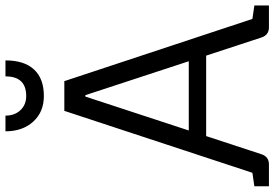

<svg xmlns="http://www.w3.org/2000/svg" viewBox="-168 -812 980 685"><g transform="rotate(-90 321.5 -470.0)"><path d="M-1 0V-52L47 -59L268 -730H374L596 -59L644 -52V0H566Q539 0 530 -26L465 -224H178L113 -26Q104 0 77 0ZM198 -286H445L324 -655H319ZM321 -803Q264 -803 229.5 -841Q195 -879 195 -940H251Q251 -907 270.5 -886.5Q290 -866 321 -866Q391 -866 391 -940H448Q448 -873 415.5 -838Q383 -803 321 -803Z"/></g></svg>

Font: Fauna One
Style: Regular
Weight: 400
Designer: Eduardo Rodriguez Tunni
Foundry: Eduardo Rodriguez Tunni
Version: Version 2.001; ttfautohint (v1.8.4.7-5d5b);gftools[0.9.23]